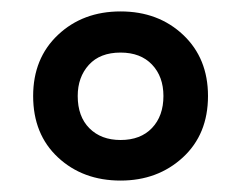

<svg xmlns="http://www.w3.org/2000/svg" viewBox="-20 -744 423 336"><path d="M191 -428Q125 -428 81.5 -468.5Q38 -509 38 -576Q38 -642 81.5 -683Q125 -724 191 -724Q257 -724 300.5 -683Q344 -642 344 -576Q344 -509 300 -468.5Q256 -428 191 -428ZM191 -499Q226 -499 246 -520Q266 -541 266 -576Q266 -610 246 -631Q226 -652 191 -652Q155 -652 135.5 -630.5Q116 -609 116 -576Q116 -540 136.5 -519.5Q157 -499 191 -499Z"/></svg>

Font: Noto Sans Devanagari Condensed SemiBold
Style: Regular
Weight: 600
Width: 3
Designer: Jelle Bosma - Monotype Design Team
Foundry: Monotype Imaging Inc.
Version: Version 2.004; ttfautohint (v1.8.4.7-5d5b)